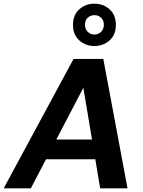

<svg xmlns="http://www.w3.org/2000/svg" viewBox="-43 -1019 775 1039"><path d="M-23 0 355 -700H516L647 0H499L408 -544L124 0ZM108 -157 163 -264H537L554 -157ZM467 -770Q420 -770 386 -800.5Q352 -831 352 -884Q352 -938 386 -968.5Q420 -999 467 -999Q516 -999 550 -968.5Q584 -938 584 -884Q584 -831 550 -800.5Q516 -770 467 -770ZM468 -832Q489 -832 504 -846.5Q519 -861 519 -885Q519 -909 504 -923Q489 -937 468 -937Q447 -937 432 -923.5Q417 -910 417 -885Q417 -861 432 -846.5Q447 -832 468 -832Z"/></svg>

Font: DM Sans 20pt ExtraBold
Style: Italic
Weight: 800
Italic angle: -10°
Version: Version 4.004;gftools[0.9.30]